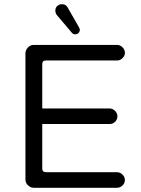

<svg xmlns="http://www.w3.org/2000/svg" viewBox="-20 -888 663 903"><path d="M334 -726.6Q348.6 -726.6 353.5 -739.3Q355.5 -743.2 355.5 -747.1Q355.5 -753.9 348.6 -764.6L298.8 -851.6Q291 -868.2 271.5 -868.2Q257.8 -868.2 249 -859.4Q240.2 -851.6 240.2 -836.9Q241.2 -823.2 249 -815.4Q317.4 -734.4 318.4 -733.4Q324.2 -726.6 334 -726.6ZM530.3 -78.1H196.3Q187.5 -78.1 183.1 -82.5Q178.7 -86.9 178.7 -95.7V-304.7H495.1Q510.7 -304.7 521.5 -315.4Q532.2 -326.2 532.2 -340.8Q532.2 -355.5 521 -366.7Q509.8 -377.9 495.1 -377.9H178.7V-585.9Q178.7 -594.7 182.6 -599.6Q188.5 -603.5 196.3 -603.5H530.3Q545.9 -603.5 556.6 -615.2Q567.4 -625 567.4 -639.6Q567.4 -654.3 556.2 -665.5Q544.9 -676.8 530.3 -676.8H138.7Q123 -676.8 111.3 -664.6Q99.6 -652.3 99.6 -636.7V-43.9Q99.6 -24.4 116.2 -12.7Q126 -4.9 138.7 -4.9H530.3Q544.9 -4.9 556.2 -15.6Q567.4 -26.4 567.4 -41Q567.4 -55.7 556.2 -66.9Q544.9 -78.1 530.3 -78.1Z"/></svg>

Font: FakePearl
Style: Light
Weight: 350
Version: Version 1.2